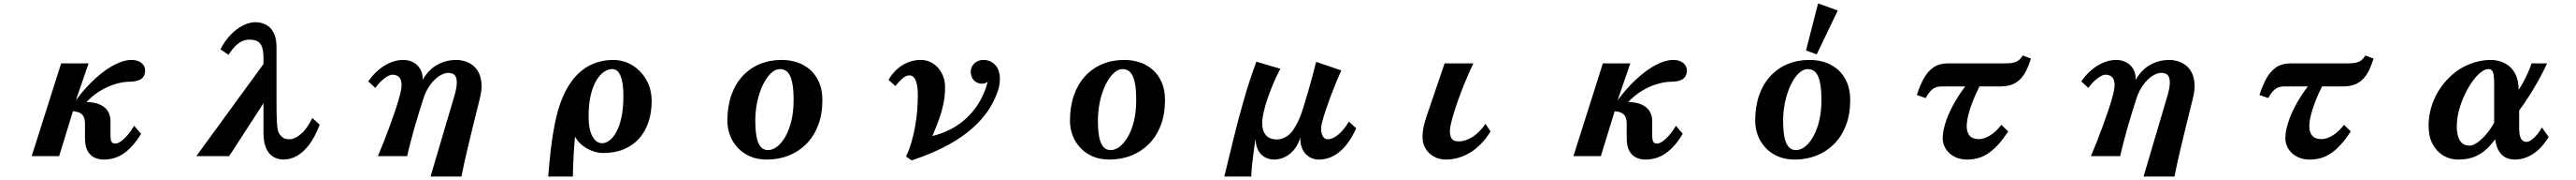

<svg xmlns="http://www.w3.org/2000/svg" viewBox="-20 -909 15040 1048"><path d="M747.1 -560.1Q784.7 -560.1 805.9 -542.5Q827.1 -524.9 827.1 -499Q827.1 -479.5 818.8 -464.8Q810.5 -450.2 790.3 -441.9Q770 -433.6 733.9 -433.1Q696.8 -432.6 653.3 -419.7Q609.9 -406.7 566.4 -380.9Q522.9 -355 484.9 -314.9Q535.6 -314 566.4 -298.8Q597.2 -283.7 611.1 -259.3Q625 -234.9 625 -205.1V-122.1Q625 -94.2 631.1 -83.7Q637.2 -73.2 652.8 -73.2Q668 -73.2 687.3 -87.2Q706.5 -101.1 726.6 -124.5Q746.6 -147.9 763.2 -176.8L803.2 -129.9Q760.3 -57.6 706.8 -18.8Q653.3 20 585.9 20Q555.2 20 530.3 7.8Q505.4 -4.4 490.7 -31.5Q476.1 -58.6 476.1 -104V-187Q476.1 -214.8 468 -230.2Q460 -245.6 444.3 -252.7Q428.7 -259.8 405.8 -261.2L325.2 0H165L336.9 -540H497.1L422.9 -325.2Q477.5 -398.4 535.4 -450.9Q593.3 -503.4 647.9 -531.7Q702.6 -560.1 747.1 -560.1Z M1470.2 -779.8Q1493.2 -779.8 1515.1 -772.7Q1537.1 -765.6 1554.9 -749Q1572.8 -732.4 1583.5 -704.1Q1594.2 -675.8 1594.2 -632.8V-321.8Q1594.2 -248.5 1595.9 -206.1Q1597.7 -163.6 1604 -144Q1609.9 -127 1625.7 -112.5Q1641.6 -98.1 1668 -98.1Q1700.2 -98.1 1736.3 -128.4Q1772.5 -158.7 1803.2 -222.2L1846.2 -183.1Q1818.8 -111.3 1784.7 -66.4Q1750.5 -21.5 1712.4 -0.7Q1674.3 20 1634.8 20Q1616.2 20 1595.7 13.4Q1575.2 6.8 1557.6 -10Q1540 -26.9 1529.1 -57.9Q1518.1 -88.9 1518.1 -137.2V-308.1L1317.9 0H1126L1518.1 -536.1V-569.8Q1518.1 -611.8 1509.5 -635.5Q1501 -659.2 1482.9 -668.7Q1464.8 -678.2 1435.1 -678.2Q1416 -678.2 1396.5 -670.4Q1377 -662.6 1356.4 -643.3Q1335.9 -624 1314 -589.8L1267.1 -622.1Q1293 -672.9 1327.9 -708Q1362.8 -743.2 1399.9 -761.5Q1437 -779.8 1470.2 -779.8Z M2334 -560.1Q2363.8 -560.1 2389.4 -547.9Q2415 -535.6 2431.4 -510Q2447.8 -484.4 2448.2 -444.8Q2466.3 -479 2494.9 -504.9Q2523.4 -530.8 2561.3 -545.4Q2599.1 -560.1 2645 -560.1Q2667.5 -560.1 2691.9 -553Q2716.3 -545.9 2737.8 -530.3Q2759.3 -514.6 2773.4 -488.3Q2787.6 -461.9 2790.8 -423.8Q2793.9 -385.7 2780.8 -334Q2770.5 -293.5 2758.5 -245.4Q2746.6 -197.3 2734.4 -147Q2722.2 -96.7 2710.4 -47.9Q2698.7 1 2689.2 43.9Q2679.7 86.9 2673.8 119.1H2493.2L2630.9 -345.2Q2644.5 -390.1 2646.2 -417.7Q2647.9 -445.3 2641.4 -460Q2634.8 -474.6 2622.8 -479.7Q2610.8 -484.9 2597.2 -484.9Q2573.7 -484.9 2545.4 -467.3Q2517.1 -449.7 2491.5 -415Q2465.8 -380.4 2449.2 -328.1Q2437 -289.6 2423.8 -247.1Q2410.6 -204.6 2398.4 -161.4Q2386.2 -118.2 2375.5 -77.1Q2364.7 -36.1 2356.9 0H2186Q2203.1 -39.6 2221.2 -85.4Q2239.3 -131.3 2256.8 -179.2Q2274.4 -227.1 2289.6 -272.5Q2304.7 -317.9 2314.9 -356.9Q2324.7 -393.6 2324 -416.5Q2323.2 -439.5 2315.7 -451.9Q2308.1 -464.4 2296.4 -469.2Q2284.7 -474.1 2272 -474.1Q2258.8 -474.1 2241 -464.1Q2223.1 -454.1 2204.8 -436.5Q2186.5 -418.9 2170.9 -397L2129.9 -435.1Q2155.8 -473.1 2189 -501.2Q2222.2 -529.3 2259.3 -544.7Q2296.4 -560.1 2334 -560.1Z M3561 -560.1Q3604 -560.1 3644 -543Q3684.1 -525.9 3715.6 -494.1Q3747.1 -462.4 3765.6 -418.5Q3784.2 -374.5 3784.2 -320.8Q3784.2 -254.9 3765.9 -199.5Q3747.6 -144 3711.7 -103.5Q3675.8 -63 3622.8 -40.5Q3569.8 -18.1 3501 -18.1Q3470.7 -18.1 3438.2 -30Q3405.8 -42 3378.7 -63.5Q3351.6 -85 3336.9 -113.8Q3332 -64.5 3329.3 -18.3Q3326.7 27.8 3325.4 64Q3324.2 100.1 3324.2 119.1H3180.2Q3182.6 88.4 3186.3 48.1Q3189.9 7.8 3195.3 -37.4Q3200.7 -82.5 3208.3 -129.6Q3215.8 -176.8 3226.1 -221.7Q3236.3 -266.6 3250 -305.2Q3283.7 -397.9 3331.1 -453.9Q3378.4 -509.8 3436.8 -534.9Q3495.1 -560.1 3561 -560.1ZM3553.2 -506.8Q3531.2 -506.8 3507.3 -491.5Q3483.4 -476.1 3462.6 -442.9Q3441.9 -409.7 3429 -356.9Q3416 -304.2 3416 -229Q3416 -156.2 3438 -115.7Q3460 -75.2 3495.1 -75.2Q3516.1 -75.2 3537.8 -91.3Q3559.6 -107.4 3578.1 -140.9Q3596.7 -174.3 3607.9 -226.8Q3619.1 -279.3 3619.1 -352.1Q3619.1 -426.3 3602.8 -466.6Q3586.4 -506.8 3553.2 -506.8Z M4543 -560.1Q4592.8 -560.1 4636 -545.2Q4679.2 -530.3 4711.7 -500.7Q4744.1 -471.2 4762.5 -427.5Q4780.8 -383.8 4780.8 -326.2Q4780.8 -243.7 4755.9 -179.2Q4731 -114.7 4686.5 -70.3Q4642.1 -25.9 4583.3 -2.9Q4524.4 20 4457 20Q4400.9 20 4357.7 1Q4314.5 -18.1 4285.2 -50Q4255.9 -82 4241 -122.3Q4226.1 -162.6 4226.1 -205.1Q4226.1 -288.1 4249 -353.8Q4272 -419.4 4314.2 -465.3Q4356.4 -511.2 4414.6 -535.6Q4472.7 -560.1 4543 -560.1ZM4533.2 -506.8Q4511.7 -506.8 4491 -491.2Q4470.2 -475.6 4451.9 -447.5Q4433.6 -419.4 4419.4 -381.6Q4405.3 -343.8 4397.2 -299.1Q4389.2 -254.4 4389.2 -206.1Q4389.2 -153.8 4396 -115.2Q4402.8 -76.7 4419.2 -55.9Q4435.5 -35.2 4463.9 -35.2Q4489.7 -35.2 4515.9 -54.9Q4542 -74.7 4564 -112.3Q4585.9 -149.9 4599.4 -203.9Q4612.8 -257.8 4612.8 -326.2Q4612.8 -379.9 4606.9 -415Q4601.1 -450.2 4590.6 -470.2Q4580.1 -490.2 4565.4 -498.5Q4550.8 -506.8 4533.2 -506.8Z M5356 -560.1Q5384.8 -560.1 5410.2 -548.3Q5435.5 -536.6 5455.1 -515.1Q5474.6 -493.7 5485.8 -464.6Q5497.1 -435.5 5497.1 -400.9Q5497.1 -353 5487.8 -307.4Q5478.5 -261.7 5461.9 -215.1Q5445.3 -168.5 5422.9 -117.2Q5507.3 -137.7 5572.5 -182.1Q5637.7 -226.6 5681.6 -290.5Q5725.6 -354.5 5746.1 -434.1Q5739.3 -427.2 5731 -424.6Q5722.7 -421.9 5710 -421.9Q5694.8 -421.9 5680.2 -429.9Q5665.5 -438 5656.2 -453.9Q5647 -469.7 5647 -492.2Q5647 -510.3 5656.5 -525.6Q5666 -541 5682.9 -550.5Q5699.7 -560.1 5721.2 -560.1Q5749.5 -560.1 5771.5 -545.9Q5793.5 -531.7 5804.2 -509.8Q5809.6 -499 5813.2 -484.6Q5816.9 -470.2 5816.9 -458Q5816.9 -435.5 5814.7 -419.4Q5812.5 -403.3 5808.1 -389.2Q5777.8 -292.5 5709.5 -215.3Q5641.1 -138.2 5538.6 -78.6Q5436 -19 5301.8 24.9L5269 2Q5287.6 -36.1 5300.5 -80.3Q5313.5 -124.5 5321.8 -170.9Q5330.1 -217.3 5334 -263.2Q5337.9 -309.1 5337.9 -351.1Q5337.9 -395.5 5331.5 -421.6Q5325.2 -447.8 5314.2 -459Q5303.2 -470.2 5289.1 -470.2Q5269.5 -470.2 5248 -451.9Q5226.6 -433.6 5207 -408.2L5167 -443.8Q5198.7 -499 5248 -529.5Q5297.4 -560.1 5356 -560.1Z M6543 -560.1Q6592.8 -560.1 6636 -545.2Q6679.2 -530.3 6711.7 -500.7Q6744.1 -471.2 6762.5 -427.5Q6780.8 -383.8 6780.8 -326.2Q6780.8 -243.7 6755.9 -179.2Q6731 -114.7 6686.5 -70.3Q6642.1 -25.9 6583.3 -2.9Q6524.4 20 6457 20Q6400.9 20 6357.7 1Q6314.5 -18.1 6285.2 -50Q6255.9 -82 6241 -122.3Q6226.1 -162.6 6226.1 -205.1Q6226.1 -288.1 6249 -353.8Q6272 -419.4 6314.2 -465.3Q6356.4 -511.2 6414.6 -535.6Q6472.7 -560.1 6543 -560.1ZM6533.2 -506.8Q6511.7 -506.8 6491 -491.2Q6470.2 -475.6 6451.9 -447.5Q6433.6 -419.4 6419.4 -381.6Q6405.3 -343.8 6397.2 -299.1Q6389.2 -254.4 6389.2 -206.1Q6389.2 -153.8 6396 -115.2Q6402.8 -76.7 6419.2 -55.9Q6435.5 -35.2 6463.9 -35.2Q6489.7 -35.2 6515.9 -54.9Q6542 -74.7 6564 -112.3Q6585.9 -149.9 6599.4 -203.9Q6612.8 -257.8 6612.8 -326.2Q6612.8 -379.9 6606.9 -415Q6601.1 -450.2 6590.6 -470.2Q6580.1 -490.2 6565.4 -498.5Q6550.8 -506.8 6533.2 -506.8Z M7454.1 -508.8Q7432.6 -468.3 7413.6 -423.6Q7394.5 -378.9 7379.6 -335.4Q7364.7 -292 7356.4 -254.6Q7348.1 -217.3 7348.1 -191.9Q7348.1 -148.4 7369.6 -122.8Q7391.1 -97.2 7433.1 -97.2Q7458.5 -97.2 7484.1 -110.8Q7509.8 -124.5 7526.9 -148.9Q7543.9 -173.8 7557.9 -202.4Q7571.8 -231 7583 -266.1Q7599.1 -315.9 7613.8 -366.7Q7628.4 -417.5 7641.1 -464.4Q7653.8 -511.2 7663.1 -548.8L7810.1 -499Q7793.5 -462.9 7776.9 -422.4Q7760.3 -381.8 7744.9 -340.6Q7729.5 -299.3 7717 -261.5Q7704.6 -223.6 7696.8 -192.9Q7690.4 -168 7692.9 -146.2Q7695.3 -124.5 7705.3 -111.3Q7715.3 -98.1 7731 -98.1Q7758.8 -98.1 7792.2 -125.2Q7825.7 -152.3 7854 -201.2L7897 -162.1Q7856.4 -72.8 7801.5 -26.4Q7746.6 20 7676.8 20Q7650.9 20 7626.5 6.8Q7602.1 -6.3 7586.2 -34.7Q7570.3 -63 7570.8 -107.9Q7559.1 -71.3 7541 -46.4Q7522.9 -21.5 7501.7 -7.1Q7480.5 7.3 7459.2 13.7Q7438 20 7419.9 20Q7390.1 20 7365.5 7.3Q7340.8 -5.4 7325.7 -32.5Q7310.5 -59.6 7309.1 -102.1Q7303.2 -62 7297.6 -20Q7292 22 7288.3 58.6Q7284.7 95.2 7284.2 119.1H7127Q7154.3 7.8 7181.4 -103.3Q7208.5 -214.4 7240.5 -325.7Q7272.5 -437 7314 -549.8Z M8581.1 -540Q8557.1 -490.7 8536.4 -440.7Q8515.6 -390.6 8498.5 -344Q8481.4 -297.4 8469.2 -258.1Q8457 -218.8 8450.4 -190.2Q8443.8 -161.6 8443.8 -147.9Q8443.8 -118.2 8454.1 -102.1Q8464.4 -85.9 8495.1 -85.9Q8536.1 -85.9 8577.1 -112.5Q8618.2 -139.2 8651.9 -188L8681.2 -143.1Q8629.9 -62 8562.7 -21Q8495.6 20 8418.9 20Q8393.1 20 8368.9 11Q8344.7 2 8325.7 -15.1Q8306.6 -32.2 8295.4 -56.4Q8284.2 -80.6 8284.2 -110.8Q8284.2 -142.6 8291 -172.9Q8297.9 -203.1 8310.1 -238.8L8413.1 -540Z M9747.1 -560.1Q9784.7 -560.1 9805.9 -542.5Q9827.1 -524.9 9827.1 -499Q9827.1 -479.5 9818.8 -464.8Q9810.5 -450.2 9790.3 -441.9Q9770 -433.6 9733.9 -433.1Q9696.8 -432.6 9653.3 -419.7Q9609.9 -406.7 9566.4 -380.9Q9522.9 -355 9484.9 -314.9Q9535.6 -314 9566.4 -298.8Q9597.2 -283.7 9611.1 -259.3Q9625 -234.9 9625 -205.1V-122.1Q9625 -94.2 9631.1 -83.7Q9637.2 -73.2 9652.8 -73.2Q9668 -73.2 9687.3 -87.2Q9706.5 -101.1 9726.6 -124.5Q9746.6 -147.9 9763.2 -176.8L9803.2 -129.9Q9760.3 -57.6 9706.8 -18.8Q9653.3 20 9585.9 20Q9555.2 20 9530.3 7.8Q9505.4 -4.4 9490.7 -31.5Q9476.1 -58.6 9476.1 -104V-187Q9476.1 -214.8 9468 -230.2Q9460 -245.6 9444.3 -252.7Q9428.7 -259.8 9405.8 -261.2L9325.2 0H9165L9336.9 -540H9497.1L9422.9 -325.2Q9477.5 -398.4 9535.4 -450.9Q9593.3 -503.4 9647.9 -531.7Q9702.6 -560.1 9747.1 -560.1Z M10708 -847.7 10585.4 -592.3 10522.9 -615.2 10593.3 -889.2ZM10543 -560.1Q10646 -560.1 10711.9 -501Q10744.1 -471.2 10762.5 -427.5Q10780.8 -383.8 10780.8 -326.2Q10780.8 -243.7 10755.9 -179.2Q10731 -114.7 10686.5 -70.3Q10642.1 -25.9 10583.3 -2.9Q10524.4 20 10457 20Q10400.9 20 10357.7 1Q10314.5 -18.1 10285.2 -50.3Q10255.9 -82 10241 -122.3Q10226.1 -162.6 10226.1 -205.1Q10226.1 -288.1 10249 -353.8Q10272 -419.4 10314.5 -465.3Q10356.4 -511.2 10414.6 -535.6Q10472.7 -560.1 10543 -560.1ZM10533.2 -506.8Q10511.7 -506.8 10491.2 -491.2Q10470.7 -475.6 10452.1 -447.8Q10434.1 -419.4 10419.9 -381.8Q10405.8 -344.2 10397.5 -299.3Q10389.2 -253.4 10389.2 -206.1Q10389.2 -153.8 10396 -115.2Q10402.8 -76.7 10419.4 -56.2Q10435.5 -35.2 10463.9 -35.2Q10519 -35.2 10564 -112.3Q10585.9 -149.9 10599.4 -203.9Q10612.8 -257.8 10612.8 -326.2Q10612.8 -379.9 10606.9 -415Q10601.1 -450.2 10590.8 -470.2Q10580.1 -490.2 10565.4 -498.5Q10550.8 -506.8 10533.2 -506.8Z M11835.9 -567.9Q11824.2 -530.3 11809.6 -500.2Q11794.9 -470.2 11774.7 -449.2Q11754.4 -428.2 11725.8 -417Q11697.3 -405.8 11657.2 -405.8H11535.2Q11513.2 -362.3 11496.6 -320.1Q11480 -277.8 11470.5 -240.2Q11460.9 -202.6 11460.9 -171.9Q11460.9 -139.2 11478 -119.1Q11495.1 -99.1 11532.2 -99.1Q11553.2 -99.1 11576.7 -109.6Q11600.1 -120.1 11622.6 -138.9Q11645 -157.7 11663.1 -182.1L11703.1 -144Q11670.9 -95.2 11640.9 -63.2Q11610.8 -31.2 11581.5 -12.9Q11552.2 5.4 11522.9 12.7Q11493.7 20 11462.9 20Q11429.2 20 11402.8 9.5Q11376.5 -1 11358.2 -18.8Q11339.8 -36.6 11330.3 -58.6Q11320.8 -80.6 11320.8 -104Q11320.8 -141.6 11335.7 -190.2Q11350.6 -238.8 11379.9 -293.9Q11409.2 -349.1 11452.1 -405.8H11313Q11281.7 -405.8 11260.7 -389.2Q11239.7 -372.6 11221.2 -337.9L11169.9 -356Q11188 -412.6 11211.2 -453.9Q11234.4 -495.1 11268.1 -517.6Q11301.8 -540 11351.1 -540H11688Q11719.2 -540 11737.5 -545.2Q11755.9 -550.3 11767.3 -560.5Q11778.8 -570.8 11788.1 -585.9Z M12334 -560.1Q12363.8 -560.1 12389.4 -547.9Q12415 -535.6 12431.4 -510Q12447.8 -484.4 12448.2 -444.8Q12466.3 -479 12494.9 -504.9Q12523.4 -530.8 12561.3 -545.4Q12599.1 -560.1 12645 -560.1Q12667.5 -560.1 12691.9 -553Q12716.3 -545.9 12737.8 -530.3Q12759.3 -514.6 12773.4 -488.3Q12787.6 -461.9 12790.8 -423.8Q12793.9 -385.7 12780.8 -334Q12770.5 -293.5 12758.5 -245.4Q12746.6 -197.3 12734.4 -147Q12722.2 -96.7 12710.4 -47.9Q12698.7 1 12689.2 43.9Q12679.7 86.9 12673.8 119.1H12493.2L12630.9 -345.2Q12644.5 -390.1 12646.2 -417.7Q12647.9 -445.3 12641.4 -460Q12634.8 -474.6 12622.8 -479.7Q12610.8 -484.9 12597.2 -484.9Q12573.7 -484.9 12545.4 -467.3Q12517.1 -449.7 12491.5 -415Q12465.8 -380.4 12449.2 -328.1Q12437 -289.6 12423.8 -247.1Q12410.6 -204.6 12398.4 -161.4Q12386.2 -118.2 12375.5 -77.1Q12364.7 -36.1 12356.9 0H12186Q12203.1 -39.6 12221.2 -85.4Q12239.3 -131.3 12256.8 -179.2Q12274.4 -227.1 12289.6 -272.5Q12304.7 -317.9 12314.9 -356.9Q12324.7 -393.6 12324 -416.5Q12323.2 -439.5 12315.7 -451.9Q12308.1 -464.4 12296.4 -469.2Q12284.7 -474.1 12272 -474.1Q12258.8 -474.1 12241 -464.1Q12223.1 -454.1 12204.8 -436.5Q12186.5 -418.9 12170.9 -397L12129.9 -435.1Q12155.8 -473.1 12189 -501.2Q12222.2 -529.3 12259.3 -544.7Q12296.4 -560.1 12334 -560.1Z M13835.9 -567.9Q13824.2 -530.3 13809.6 -500.2Q13794.9 -470.2 13774.7 -449.2Q13754.4 -428.2 13725.8 -417Q13697.3 -405.8 13657.2 -405.8H13535.2Q13513.2 -362.3 13496.6 -320.1Q13480 -277.8 13470.5 -240.2Q13460.9 -202.6 13460.9 -171.9Q13460.9 -139.2 13478 -119.1Q13495.1 -99.1 13532.2 -99.1Q13553.2 -99.1 13576.7 -109.6Q13600.1 -120.1 13622.6 -138.9Q13645 -157.7 13663.1 -182.1L13703.1 -144Q13670.9 -95.2 13640.9 -63.2Q13610.8 -31.2 13581.5 -12.9Q13552.2 5.4 13522.9 12.7Q13493.7 20 13462.9 20Q13429.2 20 13402.8 9.5Q13376.5 -1 13358.2 -18.8Q13339.8 -36.6 13330.3 -58.6Q13320.8 -80.6 13320.8 -104Q13320.8 -141.6 13335.7 -190.2Q13350.6 -238.8 13379.9 -293.9Q13409.2 -349.1 13452.1 -405.8H13313Q13281.7 -405.8 13260.7 -389.2Q13239.7 -372.6 13221.2 -337.9L13169.9 -356Q13188 -412.6 13211.2 -453.9Q13234.4 -495.1 13268.1 -517.6Q13301.8 -540 13351.1 -540H13688Q13719.2 -540 13737.5 -545.2Q13755.9 -550.3 13767.3 -560.5Q13778.8 -570.8 13788.1 -585.9Z M14520 -560.1Q14547.9 -560.1 14576.4 -551.3Q14605 -542.5 14629.2 -522.5Q14653.3 -502.4 14668 -469Q14682.6 -435.5 14683.1 -386.2Q14696.8 -406.7 14711.7 -434.3Q14726.6 -461.9 14739 -490Q14751.5 -518.1 14757.8 -540H14849.1Q14828.6 -495.6 14802 -447.5Q14775.4 -399.4 14745.8 -352.8Q14716.3 -306.2 14686 -266.1V-159.2Q14686 -129.9 14691.7 -113.3Q14697.3 -96.7 14706.8 -89.8Q14716.3 -83 14728 -83Q14742.7 -83 14758.8 -95Q14774.9 -106.9 14790.8 -126Q14806.6 -145 14818.8 -167L14857.9 -111.8Q14818.4 -45.9 14767.3 -12.9Q14716.3 20 14660.2 20Q14634.8 20 14611.1 10Q14587.4 0 14570.1 -25.4Q14552.7 -50.8 14545.9 -98.1Q14520 -62.5 14489.7 -35.9Q14459.5 -9.3 14420.7 5.4Q14381.8 20 14330.1 20Q14282.2 20 14242.9 -3.4Q14203.6 -26.9 14180.4 -70.6Q14157.2 -114.3 14157.2 -175.8Q14157.2 -253.9 14188 -326.7Q14218.8 -399.4 14276.9 -457Q14314.5 -494.1 14356 -516.6Q14397.5 -539.1 14439.2 -549.6Q14481 -560.1 14520 -560.1ZM14505.9 -506.8Q14487.8 -506.8 14464.4 -489.7Q14440.9 -472.7 14416 -439Q14391.1 -405.3 14369.6 -360.8Q14348.1 -316.4 14335 -267.8Q14321.8 -219.2 14321.8 -171.9Q14321.8 -139.6 14329.3 -114.5Q14336.9 -89.4 14353.3 -75.2Q14369.6 -61 14396 -61Q14415.5 -61 14440.9 -78.4Q14466.3 -95.7 14492.4 -126Q14518.6 -156.2 14540 -194.8V-419.9Q14540 -457 14536.4 -475.6Q14532.7 -494.1 14525.1 -500.5Q14517.6 -506.8 14505.9 -506.8Z"/></svg>

Font: BIZ UDPMincho
Style: Bold
Weight: 700
Designer: TypeBank Co., Ltd.
Foundry: Morisawa Inc.
Version: Version 1.06